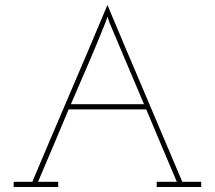

<svg xmlns="http://www.w3.org/2000/svg" viewBox="-20 -752 864 772"><path d="M214 0V-21H133Q164 -95 194.5 -166Q225 -237 256 -312H568Q599 -239 629.5 -166Q660 -93 691 -21H610V0H789V-21H713Q638 -199 562.5 -376Q487 -553 412 -732Q337 -553 261 -376Q185 -199 110 -21H35V0ZM403 -659Q406 -668 408.5 -674Q411 -680 412 -685L421 -659L559 -333H265Q300 -414 335 -495Q370 -576 403 -659Z"/></svg>

Font: Josefin Slab ExtraLight
Style: Regular
Weight: 250
Designer: Santiago Orozco
Foundry: Typemade
Version: Version 2.000